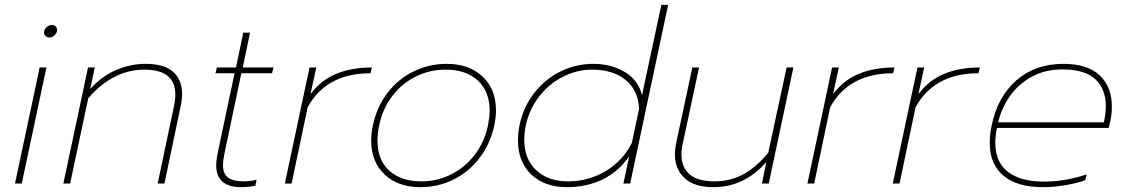

<svg xmlns="http://www.w3.org/2000/svg" viewBox="-20 -759 4667 794"><path d="M162 -625Q162 -637 172.5 -646.5Q183 -656 195 -656Q204 -656 210 -650Q216 -644 216 -635Q216 -623 206 -613.5Q196 -604 184 -604Q175 -604 168.5 -610Q162 -616 162 -625ZM144 -480H172L70 0H42Z M344 -480H372L353 -391Q403 -446 462.5 -470.5Q522 -495 582 -495Q659 -495 696 -462Q733 -429 733 -370Q733 -346 727 -319L660 0H632L699 -318Q705 -345 705 -368Q705 -471 577 -471Q448 -471 345 -353L270 0H242Z M874 -76Q874 -93 879 -120L950 -456H871L877 -480H956L986 -624H1014L984 -480H1111L1105 -456H978L907 -118Q902 -91 902 -76Q902 -41 922.5 -25Q943 -9 989 -9Q1017 -9 1041 -16L1036 9Q1008 15 975 15Q927 15 900.5 -7.5Q874 -30 874 -76Z M1260 -480H1288L1264 -370Q1309 -429 1372.5 -454.5Q1436 -480 1518 -480L1512 -456Q1329 -456 1252 -315L1186 0H1158Z M1515 -178Q1515 -209 1522 -240Q1538 -317 1582.5 -375Q1627 -433 1691 -464Q1755 -495 1827 -495Q1919 -495 1975 -443Q2031 -391 2031 -303Q2031 -271 2024 -240Q2007 -163 1963 -105.5Q1919 -48 1855.5 -16.5Q1792 15 1718 15Q1626 15 1570.5 -37.5Q1515 -90 1515 -178ZM1998 -240Q2005 -277 2005 -300Q2005 -380 1956.5 -425.5Q1908 -471 1822 -471Q1757 -471 1699.5 -442.5Q1642 -414 1602 -361.5Q1562 -309 1548 -240Q1541 -209 1541 -177Q1541 -98 1589.5 -53.5Q1638 -9 1723 -9Q1788 -9 1845 -37.5Q1902 -66 1942.5 -118Q1983 -170 1998 -240Z M2122 -179Q2122 -208 2128 -239Q2144 -317 2189.5 -375Q2235 -433 2299 -464Q2363 -495 2433 -495Q2507 -495 2563.5 -461.5Q2620 -428 2635 -365L2715 -739H2743L2586 0H2558L2582 -113Q2539 -50 2473 -17.5Q2407 15 2324 15Q2233 15 2177.5 -37Q2122 -89 2122 -179ZM2593 -168 2623 -310Q2619 -386 2567 -428.5Q2515 -471 2428 -471Q2367 -471 2309.5 -442.5Q2252 -414 2210.5 -361Q2169 -308 2154 -239Q2148 -208 2148 -181Q2148 -101 2197.5 -55Q2247 -9 2329 -9Q2413 -9 2484 -51Q2555 -93 2593 -168Z M2771 -121Q2771 -141 2776 -166L2843 -480H2871L2804 -168Q2798 -143 2798 -120Q2798 -68 2831.5 -38.5Q2865 -9 2935 -9Q2998 -9 3051.5 -37Q3105 -65 3157 -127L3233 -480H3261L3159 0H3131L3149 -89Q3058 15 2930 15Q2851 15 2811 -22.5Q2771 -60 2771 -121Z M3421 -480H3449L3425 -370Q3470 -429 3533.5 -454.5Q3597 -480 3679 -480L3673 -456Q3490 -456 3413 -315L3347 0H3319Z M3774 -480H3802L3778 -370Q3823 -429 3886.5 -454.5Q3950 -480 4032 -480L4026 -456Q3843 -456 3766 -315L3700 0H3672Z M4073 -168Q4073 -205 4081 -240Q4105 -358 4183 -426.5Q4261 -495 4378 -495Q4477 -495 4527.5 -447.5Q4578 -400 4578 -318Q4578 -286 4571 -255L4565 -230H4103Q4096 -199 4096 -168Q4096 -89 4148 -48.5Q4200 -8 4298 -8Q4344 -8 4390.5 -16.5Q4437 -25 4474 -38L4468 -14Q4438 -2 4387.5 6.5Q4337 15 4293 15Q4186 15 4129.5 -32.5Q4073 -80 4073 -168ZM4545 -253Q4553 -290 4553 -320Q4553 -391 4509.5 -431.5Q4466 -472 4373 -472Q4302 -472 4246.5 -441.5Q4191 -411 4156 -361Q4121 -311 4108 -253Z"/></svg>

Font: Prompt Thin
Style: Italic
Weight: 250
Italic angle: -12°
Designer: Katatrad Team
Foundry: CadsonDemak
Version: Version 1.001